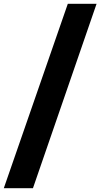

<svg xmlns="http://www.w3.org/2000/svg" viewBox="-45 -803 527 1008"><path d="M-25 185 311 -783H462L128 185Z"/></svg>

Font: Ubuntu Sans ExtraBold
Style: Regular
Weight: 800
Designer: Dalton Maag Ltd
Foundry: Dalton Maag Ltd
Version: Version 1.006; ttfautohint (v1.8.4.7-5d5b)